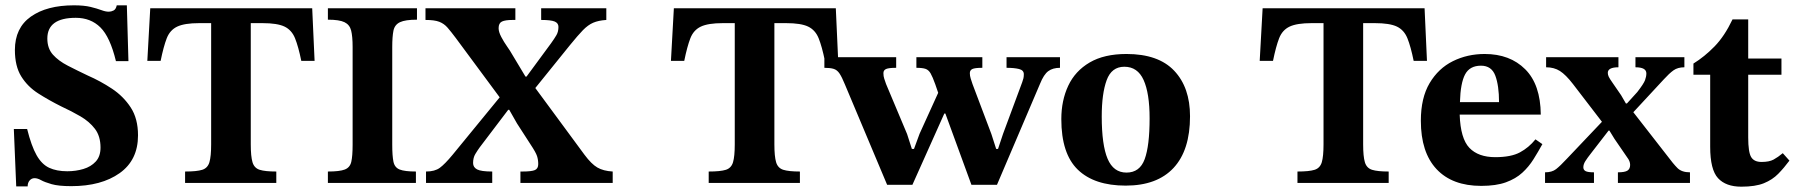

<svg xmlns="http://www.w3.org/2000/svg" viewBox="-20 -688 6749 722"><path d="M84 13H41L32 -203H82Q98 -139 117.5 -104.5Q137 -70 165 -57Q193 -44 233 -44Q265 -44 293.5 -52.5Q322 -61 340 -80.5Q358 -100 358 -133Q358 -176 337 -203.5Q316 -231 282.5 -250.5Q249 -270 210 -288Q164 -311 124 -336.5Q84 -362 60 -400.5Q36 -439 36 -500Q36 -583 96 -625.5Q156 -668 258 -668Q296 -668 320.5 -662Q345 -656 361 -650Q377 -644 389 -644Q398 -644 407 -648.5Q416 -653 419 -668H457L463 -458H416Q394 -549 357.5 -585Q321 -621 265 -621Q158 -621 158 -543Q158 -506 179 -482.5Q200 -459 235 -441Q270 -423 310 -404Q358 -383 401 -354.5Q444 -326 471.5 -284Q499 -242 499 -179Q499 -86 430 -37Q361 12 248 12Q200 12 174 4.5Q148 -3 134.5 -10.5Q121 -18 110 -18Q99 -18 91.5 -9.5Q84 -1 84 13Z M1019 0H676V-43Q720 -43 740.5 -49.5Q761 -56 767.5 -78Q774 -100 774 -145V-601H729Q674 -601 646.5 -588Q619 -575 607 -544Q595 -513 584 -459H534L545 -657H1154L1163 -459H1113Q1102 -513 1089.5 -544Q1077 -575 1050 -588Q1023 -601 967 -601H923V-145Q923 -100 929.5 -78Q936 -56 956.5 -49.5Q977 -43 1019 -43Z M1544 0H1213V-43Q1257 -43 1276.5 -50.5Q1296 -58 1301 -79.5Q1306 -101 1306 -144V-511Q1306 -551 1300.5 -573Q1295 -595 1275.5 -604.5Q1256 -614 1213 -614V-657H1548V-614Q1504 -614 1484 -604.5Q1464 -595 1459.5 -572.5Q1455 -550 1455 -511V-144Q1455 -102 1459.5 -80Q1464 -58 1483 -50.5Q1502 -43 1544 -43Z M2284 0H1937V-43H1944Q1979 -43 1991.5 -48.5Q2004 -54 2004 -71Q2004 -87 1999.5 -101Q1995 -115 1975 -145L1924 -224L1895 -275H1891L1784 -134Q1776 -123 1767.5 -109Q1759 -95 1759 -75Q1759 -59 1774 -51Q1789 -43 1831 -43V0H1582V-43Q1615 -43 1634 -57Q1653 -71 1682 -106L1859 -322L1694 -545Q1676 -569 1663 -584Q1650 -599 1632 -606Q1614 -613 1580 -613V-657H1918V-613H1908Q1880 -613 1867.5 -607Q1855 -601 1855 -582Q1855 -568 1865 -549Q1875 -530 1887 -513Q1899 -496 1905 -485L1956 -400H1960L2052 -525Q2065 -543 2072.5 -556Q2080 -569 2080 -587Q2080 -601 2066 -607Q2052 -613 2015 -613V-657H2260V-613Q2230 -611 2210.5 -602.5Q2191 -594 2172 -574.5Q2153 -555 2123 -518L1993 -357L2178 -106Q2204 -71 2226.5 -58Q2249 -45 2284 -43Z M2988 0H2645V-43Q2689 -43 2709.5 -49.5Q2730 -56 2736.5 -78Q2743 -100 2743 -145V-601H2698Q2643 -601 2615.5 -588Q2588 -575 2576 -544Q2564 -513 2553 -459H2503L2514 -657H3123L3132 -459H3082Q3071 -513 3058.5 -544Q3046 -575 3019 -588Q2992 -601 2936 -601H2892V-145Q2892 -100 2898.5 -78Q2905 -56 2925.5 -49.5Q2946 -43 2988 -43Z M3729 7H3633L3535 -261H3531L3411 7H3316L3157 -371Q3146 -398 3137 -411.5Q3128 -425 3115 -429Q3102 -433 3080 -433V-473H3350V-433Q3322 -433 3312 -428.5Q3302 -424 3302 -413Q3302 -401 3305 -392.5Q3308 -384 3312 -372L3391 -184L3409 -128H3417L3438 -185L3508 -339L3497 -371Q3487 -399 3479.5 -412Q3472 -425 3460.5 -429Q3449 -433 3426 -433V-473H3674V-433Q3646 -433 3636.5 -428.5Q3627 -424 3627 -413Q3627 -403 3630 -393.5Q3633 -384 3637 -372L3708 -184L3726 -128H3733L3752 -185L3824 -379Q3827 -387 3828.5 -393.5Q3830 -400 3830 -409Q3830 -424 3812 -428.5Q3794 -433 3765 -433V-473H3966V-433Q3939 -433 3922 -420.5Q3905 -408 3891 -373Z M4213 10Q4095 10 4033 -50Q3971 -110 3971 -240Q3971 -310 3997 -365.5Q4023 -421 4077.5 -453Q4132 -485 4216 -485Q4336 -485 4395.5 -422Q4455 -359 4455 -251Q4455 -123 4393 -56.5Q4331 10 4213 10ZM4216 -39Q4266 -39 4284.5 -89.5Q4303 -140 4303 -243Q4303 -337 4280.5 -387Q4258 -437 4208 -437Q4160 -437 4141.5 -386.5Q4123 -336 4123 -250Q4123 -143 4145 -91Q4167 -39 4216 -39Z M5202 0H4859V-43Q4903 -43 4923.5 -49.5Q4944 -56 4950.5 -78Q4957 -100 4957 -145V-601H4912Q4857 -601 4829.5 -588Q4802 -575 4790 -544Q4778 -513 4767 -459H4717L4728 -657H5337L5346 -459H5296Q5285 -513 5272.5 -544Q5260 -575 5233 -588Q5206 -601 5150 -601H5106V-145Q5106 -100 5112.5 -78Q5119 -56 5139.5 -49.5Q5160 -43 5202 -43Z M5550 11Q5441 11 5382 -52Q5323 -115 5323 -234Q5323 -320 5356 -375.5Q5389 -431 5443.5 -458Q5498 -485 5563 -485Q5658 -485 5715.5 -427.5Q5773 -370 5774 -257H5469Q5472 -167 5505.5 -132Q5539 -97 5603 -97Q5662 -97 5695.5 -115Q5729 -133 5754 -164L5780 -146Q5764 -117 5746.5 -89Q5729 -61 5704.5 -38.5Q5680 -16 5643 -2.5Q5606 11 5550 11ZM5470 -304H5617Q5617 -366 5603 -403.5Q5589 -441 5549 -441Q5507 -441 5489.5 -408.5Q5472 -376 5470 -304Z M6335 0H6064V-40Q6090 -40 6100 -46.5Q6110 -53 6110 -68Q6110 -82 6099 -96L6051 -166L6032 -197H6029L5964 -113Q5949 -94 5941.5 -82Q5934 -70 5934 -59Q5934 -49 5942.5 -44.5Q5951 -40 5974 -40V0H5790V-40Q5816 -40 5831.5 -52Q5847 -64 5873 -92L6004 -230L5895 -372Q5868 -407 5846 -421Q5824 -435 5794 -435V-473H6066V-435Q6026 -435 6026 -414Q6026 -407 6029.5 -399.5Q6033 -392 6044 -376.5Q6055 -361 6076 -330L6094 -299H6098L6137 -342Q6161 -373 6166 -386.5Q6171 -400 6171 -412Q6171 -435 6130 -435V-473H6314V-435Q6289 -435 6273 -423.5Q6257 -412 6237 -390L6122 -266L6249 -103Q6272 -72 6288 -56Q6304 -40 6335 -40Z M6684 -112 6709 -84Q6689 -57 6667 -34.5Q6645 -12 6613 1Q6581 14 6528 14Q6470 14 6440.5 -18Q6411 -50 6411 -136V-407H6348V-449Q6390 -475 6427.5 -513.5Q6465 -552 6495 -615H6554V-468H6679V-407H6554V-171Q6554 -116 6565 -97.5Q6576 -79 6604 -79Q6633 -79 6649.5 -88Q6666 -97 6684 -112Z"/></svg>

Font: STIX Two Text
Style: Bold
Weight: 700
Designer: Ross Mills, John Hudson & Paul Hanslow, Tiro Typeworks Ltd; with prior portions MicroPress Inc., and Coen Hoffman.
Foundry: Tiro Typeworks Ltd
Version: Version 2.13 b171